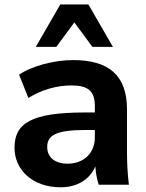

<svg xmlns="http://www.w3.org/2000/svg" viewBox="-20 -814 644 846"><path d="M246.6 11.2C322.3 11.2 376 -24.4 400.4 -81.1C401.4 -54.2 406.2 -26.9 415 0H547.9C542 -47.9 539.6 -97.2 539.6 -144.5V-332C539.6 -483.4 458 -549.3 301.8 -549.3C220.2 -549.3 120.6 -523.9 64 -484.9L105 -382.3C164.1 -419.4 231.4 -437.5 294.9 -437.5C366.7 -437.5 397.9 -413.6 397.9 -348.1V-318.4H354C116.7 -318.4 43.9 -270.5 43.9 -163.1C43.9 -65.4 124 11.2 246.6 11.2ZM278.3 -92.8C221.2 -92.8 188 -121.1 188 -166.5C188 -216.3 224.6 -241.2 355 -241.2H397.9V-209C397.9 -136.2 345.7 -92.8 278.3 -92.8ZM228 -607.4 307.6 -715.3 387.2 -607.4H477.5L369.6 -794.4H245.6L137.7 -607.4Z"/></svg>

Font: Winston
Style: Bold
Weight: 700
Designer: Vernon Adams, Kim Jin-seong, David Berlow, Cristiano Sobral
Foundry: The Winston Project Authors
Version: Version 3.004